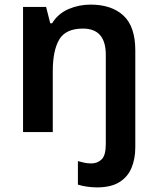

<svg xmlns="http://www.w3.org/2000/svg" viewBox="-20 -573 684 833"><path d="M401 240Q378 240 355.5 236.5Q333 233 318 228V126Q332 130 346 133Q360 136 376 136Q403 136 421 118.5Q439 101 439 52V-335Q439 -449 340 -449Q265 -449 237 -401.5Q209 -354 209 -264V0H80V-543H180L198 -472H206Q232 -514 277 -533.5Q322 -553 373 -553Q464 -553 515.5 -505.5Q567 -458 567 -354V66Q567 116 550.5 155.5Q534 195 497.5 217.5Q461 240 401 240Z"/></svg>

Font: Noto Sans Kawi SemiBold
Style: Regular
Weight: 600
Designer: Fadhl Haqq
Version: Version 1.000